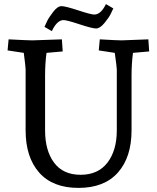

<svg xmlns="http://www.w3.org/2000/svg" viewBox="-20 -902 767 937"><path d="M622 -533V-266Q622 -135 555.5 -60Q489 15 363 15Q237 15 171 -60Q105 -135 105 -266V-563Q105 -576 96 -644L17 -656L22 -710Q118 -705 138 -705L282 -710L286 -651L207 -644Q200 -592 200 -533V-266Q200 -167 244 -108Q288 -49 373.5 -49Q459 -49 504.5 -108.5Q550 -168 550 -266V-563Q550 -574 540 -644L462 -656L467 -710Q553 -705 573 -705L704 -710L708 -651L629 -644Q622 -592 622 -533ZM290 -804Q263 -804 240 -764L233 -750L197 -771Q202 -782 210 -799Q218 -816 239.5 -844Q261 -872 280 -872Q299 -872 361.5 -851.5Q424 -831 440 -831Q468 -831 490 -869L497 -882L533 -861Q528 -850 520 -833.5Q512 -817 490 -790Q468 -763 449 -763Q430 -763 368 -783.5Q306 -804 290 -804Z"/></svg>

Font: Andada SC
Style: Regular
Weight: 400
Designer: Carolina Giovagnoli
Foundry: Carolina Giovagnoli
Version: Version 1.003